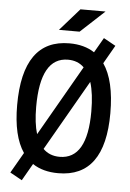

<svg xmlns="http://www.w3.org/2000/svg" viewBox="-62 -939 711 1050"><g transform="rotate(5 293.0 -414.5)"><path d="M98.1 65.4 32.2 28.8 97.2 -84Q37.1 -171.9 37.1 -341.8Q37.1 -703.1 293 -703.1Q375 -703.1 430.7 -666L478 -748L543.9 -711.4L486.3 -610.8Q548.8 -520.5 548.8 -341.8Q548.8 9.8 293 9.8Q208.5 9.8 151.9 -28.3ZM293 -80.1Q444.3 -80.1 444.3 -341.8Q444.3 -440.4 424.3 -502.9L202.1 -115.7Q237.3 -80.1 293 -80.1ZM159.7 -192.9 381.3 -579.1Q346.7 -613.3 293 -613.3Q141.6 -613.3 141.6 -341.8Q141.6 -252 159.7 -192.9ZM229 -771.5 336.4 -893.6H474.1L342.3 -771.5Z"/></g></svg>

Font: CaskaydiaMono NF
Style: Regular
Weight: 400
Designer: Aaron Bell
Foundry: Saja Typeworks
Version: Version 2111.001; ttfautohint (v1.8.4);Nerd Fonts 3.1.1